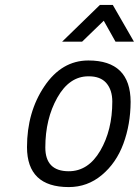

<svg xmlns="http://www.w3.org/2000/svg" viewBox="-20 -758 570 788"><path d="M262.2 -55.2Q342.3 -55.2 391.6 -139.6Q440.9 -224.1 440.9 -340.8Q440.9 -388.7 416.5 -417Q392.1 -445.3 342.8 -444.8Q264.6 -444.8 215.3 -357.4Q166 -270 166 -152.8Q166 -55.2 262.2 -55.2ZM342.8 -509.8Q515.6 -509.8 516.1 -339.8Q515.6 -247.1 486.3 -168Q457 -88.9 397.9 -39.6Q338.9 9.8 262.2 9.8Q91.3 9.8 90.8 -153.8Q90.8 -297.9 162.1 -403.8Q233.4 -509.8 342.8 -509.8ZM234.9 -586.9 390.1 -737.8H442.9L529.8 -586.9H454.1L405.8 -672.9L316.9 -586.9Z"/></svg>

Font: TitilliumWeb-Italic
Style: Italic
Weight: 400
Italic angle: -13°
Version: Version 1.001;PS 57.000;hotconv 1.0.70;makeotf.lib2.5.55311